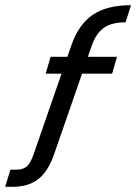

<svg xmlns="http://www.w3.org/2000/svg" viewBox="-36 -720 525 740"><path d="M159 -501H415L396 -436H140ZM239 -545Q267 -626 321.5 -663Q376 -700 469 -700L448 -634Q394 -634 364 -612.5Q334 -591 318 -545L172 -124Q149 -59 111.5 -29.5Q74 0 11 0H-16L4 -66H26Q52 -66 66.5 -78Q81 -90 93 -124Z"/></svg>

Font: Albert Sans
Style: Italic
Weight: 400
Italic angle: -11.25°
Designer: Andreas Rasmussen
Foundry: a.Foundry
Version: Version 1.025